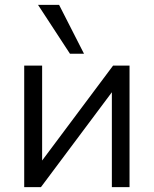

<svg xmlns="http://www.w3.org/2000/svg" viewBox="-20 -773 635 793"><path d="M80 0ZM80 0V-502H154V-110L447 -502H515V0H442V-392L149 0ZM269 -551 137 -753H224L327 -551Z"/></svg>

Font: Winston
Style: Regular
Weight: 400
Designer: Original fonts by Vernon Adams / Changes by Cristiano Sobral
Foundry: Original fonts by Vernon Adams / Changes by Cristiano Sobral
Version: Version 2.503;July 17, 2020;FontCreator 13.0.0.2655 64-bit